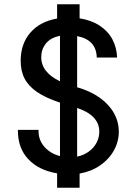

<svg xmlns="http://www.w3.org/2000/svg" viewBox="-20 -804 640 901"><path d="M353.5 -784V-718Q408 -709.5 447.2 -684Q486.5 -658.5 507.2 -619.8Q528 -581 529.5 -534H434Q432.5 -617 342 -634.5V-394.5Q403.5 -377 447.5 -345.8Q491.5 -314.5 514.5 -273.5Q537.5 -232.5 537.5 -186Q537.5 -139.5 514.5 -98Q491.5 -56.5 449.8 -27.8Q408 1 353.5 10.5V77H248V9.5Q161 -5 112 -57.8Q63 -110.5 64 -194.5H161Q159 -149.5 187.2 -116.5Q215.5 -83.5 261.5 -71.5V-322.5Q194.5 -344.5 154.2 -372Q114 -399.5 95.5 -435Q77 -470.5 77 -518.5Q77 -598 122.2 -650.5Q167.5 -703 248 -717V-784ZM261.5 -422.5V-636Q217 -627 195.2 -599.5Q173.5 -572 173.5 -536Q173.5 -464.5 261.5 -422.5ZM446 -186Q446 -262.5 342 -297.5V-69Q373 -75.5 396.8 -92.8Q420.5 -110 433.2 -134.5Q446 -159 446 -186Z"/></svg>

Font: JuliaMono Medium
Style: Regular
Weight: 500
Monospace: yes
Designer: cormullion
Foundry: corm
Version: Version 0.054; ttfautohint (v1.8.4)